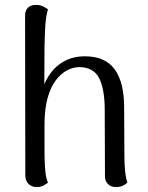

<svg xmlns="http://www.w3.org/2000/svg" viewBox="-20 -750 602 781"><path d="M129 11Q109 11 96 -2Q83 -15 83 -37L82 -686Q82 -707 93 -718Q104 -729 122 -730Q141 -731 155 -724Q169 -717 175 -712Q167 -685 164.5 -648.5Q162 -612 161 -556L160 -347L143 -329Q148 -389 172.5 -432Q197 -475 236 -498Q275 -521 325 -521Q408 -521 446.5 -468Q485 -415 485 -313L486 -114Q486 -88 488.5 -58.5Q491 -29 498 -7Q491 0 479.5 5.5Q468 11 452 11Q432 11 419.5 -1Q407 -13 407 -33L406 -303Q406 -388 383 -432.5Q360 -477 302 -477Q278 -477 253 -464Q228 -451 207 -423.5Q186 -396 173.5 -351Q161 -306 161 -241Q161 -181 161 -142Q161 -103 162.5 -78Q164 -53 166.5 -37Q169 -21 175 -7Q169 -2 157.5 4.5Q146 11 129 11Z"/></svg>

Font: Arima Thin
Style: Regular
Weight: 400
Version: Version 1.100